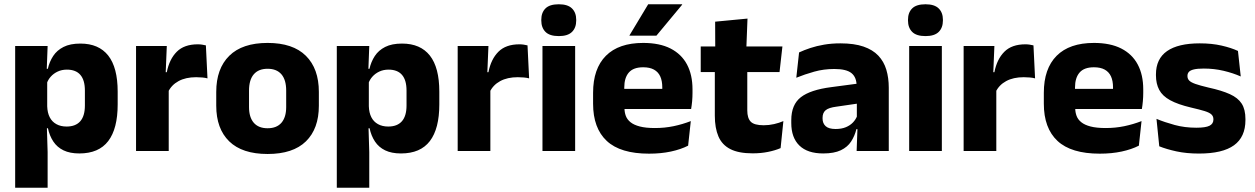

<svg xmlns="http://www.w3.org/2000/svg" viewBox="-20 -707 5874 899"><path d="M351.5 11.5Q307.5 11.5 277.5 -3Q247.5 -17.5 229.8 -44.2Q212 -71 204.5 -106.5H165L201 -209.5Q202 -179 212.8 -158Q223.5 -137 243.8 -125.8Q264 -114.5 292 -114.5Q334 -114.5 355.8 -139.2Q377.5 -164 377.5 -213V-283Q377.5 -332 356.2 -356.5Q335 -381 293 -381Q269.5 -381 250.2 -372Q231 -363 217.8 -348.2Q204.5 -333.5 198.5 -314.5L163.5 -385H204Q211.5 -418 229 -444.8Q246.5 -471.5 277.5 -487.2Q308.5 -503 356.5 -503Q442.5 -503 486.8 -446.8Q531 -390.5 531 -278V-218Q531 -104.5 486.8 -46.5Q442.5 11.5 351.5 11.5ZM51 172V-491.5H203L198 -359L201 -341.5V-152.5L199 -126.5L203 5V172Z M767 -276 725 -369H761Q773 -430 807.8 -464.8Q842.5 -499.5 906 -499.5Q917 -499.5 926.2 -498Q935.5 -496.5 944 -494.5L951.5 -340Q941 -343 927 -344.2Q913 -345.5 898.5 -345.5Q849.5 -345.5 816 -327.2Q782.5 -309 767 -276ZM617 0V-491.5H761L754.5 -334.5L770 -332.5V0Z M1233 14Q1114 14 1053.2 -45.2Q992.5 -104.5 992.5 -212V-276.5Q992.5 -385.5 1053.5 -445.8Q1114.5 -506 1233 -506Q1351.5 -506 1412.2 -445.8Q1473 -385.5 1473 -276.5V-212Q1473 -104.5 1412.5 -45.2Q1352 14 1233 14ZM1233 -106.5Q1275.5 -106.5 1297.8 -132.2Q1320 -158 1320 -205.5V-283Q1320 -333 1297.8 -359Q1275.5 -385 1233 -385Q1190.5 -385 1168.2 -359Q1146 -333 1146 -283V-205.5Q1146 -158 1168.2 -132.2Q1190.5 -106.5 1233 -106.5Z M1857.5 11.5Q1813.5 11.5 1783.5 -3Q1753.5 -17.5 1735.8 -44.2Q1718 -71 1710.5 -106.5H1671L1707 -209.5Q1708 -179 1718.8 -158Q1729.5 -137 1749.8 -125.8Q1770 -114.5 1798 -114.5Q1840 -114.5 1861.8 -139.2Q1883.5 -164 1883.5 -213V-283Q1883.5 -332 1862.2 -356.5Q1841 -381 1799 -381Q1775.5 -381 1756.2 -372Q1737 -363 1723.8 -348.2Q1710.5 -333.5 1704.5 -314.5L1669.5 -385H1710Q1717.5 -418 1735 -444.8Q1752.5 -471.5 1783.5 -487.2Q1814.5 -503 1862.5 -503Q1948.5 -503 1992.8 -446.8Q2037 -390.5 2037 -278V-218Q2037 -104.5 1992.8 -46.5Q1948.5 11.5 1857.5 11.5ZM1557 172V-491.5H1709L1704 -359L1707 -341.5V-152.5L1705 -126.5L1709 5V172Z M2273 -276 2231 -369H2267Q2279 -430 2313.8 -464.8Q2348.5 -499.5 2412 -499.5Q2423 -499.5 2432.2 -498Q2441.5 -496.5 2450 -494.5L2457.5 -340Q2447 -343 2433 -344.2Q2419 -345.5 2404.5 -345.5Q2355.5 -345.5 2322 -327.2Q2288.5 -309 2273 -276ZM2123 0V-491.5H2267L2260.5 -334.5L2276 -332.5V0Z M2520 0V-491.5H2673V0ZM2596.5 -538Q2553.5 -538 2534 -557.8Q2514.5 -577.5 2514.5 -611V-614.5Q2514.5 -648 2534 -667.5Q2553.5 -687 2596.5 -687Q2638.5 -687 2658.2 -667.5Q2678 -648 2678 -614.5V-611Q2678 -577 2658.2 -557.5Q2638.5 -538 2596.5 -538Z M3019 12.5Q2885 12.5 2821 -47.2Q2757 -107 2757 -221.5V-272.5Q2757 -385.5 2817 -445.8Q2877 -506 2991.5 -506Q3068.5 -506 3119.8 -479.8Q3171 -453.5 3196.8 -405Q3222.5 -356.5 3222.5 -288.5V-272Q3222.5 -253 3220.8 -233.2Q3219 -213.5 3216 -196.5H3078Q3080 -225.5 3080.5 -251.2Q3081 -277 3081 -298Q3081 -328.5 3071.5 -349.2Q3062 -370 3042.2 -381Q3022.5 -392 2991.5 -392Q2945.5 -392 2924.2 -367.2Q2903 -342.5 2903 -297V-252L2904 -235.5V-200.5Q2904 -181.5 2910.2 -164.5Q2916.5 -147.5 2932.2 -134.8Q2948 -122 2975.8 -114.8Q3003.5 -107.5 3046.5 -107.5Q3092 -107.5 3134 -116.2Q3176 -125 3214.5 -140L3202 -25Q3168 -7.5 3121.5 2.5Q3075 12.5 3019 12.5ZM2838 -196.5V-291H3185V-196.5ZM3015 -687H3174V-685L3053.5 -540H2927.5V-541.5Z M3504 11Q3438.5 11 3399.8 -8.8Q3361 -28.5 3344 -68Q3327 -107.5 3327 -165.5V-440H3479V-190Q3479 -154 3495.2 -137.2Q3511.5 -120.5 3556 -120.5Q3580.5 -120.5 3604.5 -126Q3628.5 -131.5 3648 -140L3635 -13.5Q3609.5 -2.5 3576.2 4.2Q3543 11 3504 11ZM3261 -369.5V-489.5H3643.5L3630 -369.5ZM3329 -478.5 3328.5 -605.5 3480 -620 3474.5 -478.5Z M3991 0 3995.5 -123 3992 -130.5V-284L3991 -304Q3991 -345 3967 -364.5Q3943 -384 3886.5 -384Q3837 -384 3792.5 -371.5Q3748 -359 3708.5 -343L3721.5 -461.5Q3745 -472.5 3774.2 -482.2Q3803.5 -492 3839 -498Q3874.5 -504 3915 -504Q3979.5 -504 4023 -489Q4066.5 -474 4092.5 -446.5Q4118.5 -419 4130 -380.8Q4141.5 -342.5 4141.5 -296.5V0ZM3834.5 11.5Q3761 11.5 3723 -25.5Q3685 -62.5 3685 -131V-144.5Q3685 -217 3729.8 -251.8Q3774.5 -286.5 3872 -299L4004 -316.5L4013 -224.5L3896 -207.5Q3860.5 -203 3846 -191Q3831.5 -179 3831.5 -155.5V-152Q3831.5 -129.5 3846 -116.2Q3860.5 -103 3892.5 -103Q3920.5 -103 3940.8 -111.5Q3961 -120 3974 -133.8Q3987 -147.5 3993.5 -164.5L4015 -102.5H3990Q3982 -70.5 3965.2 -44.5Q3948.5 -18.5 3917 -3.5Q3885.5 11.5 3834.5 11.5Z M4237 0V-491.5H4390V0ZM4313.5 -538Q4270.5 -538 4251 -557.8Q4231.5 -577.5 4231.5 -611V-614.5Q4231.5 -648 4251 -667.5Q4270.5 -687 4313.5 -687Q4355.5 -687 4375.2 -667.5Q4395 -648 4395 -614.5V-611Q4395 -577 4375.2 -557.5Q4355.5 -538 4313.5 -538Z M4642 -276 4600 -369H4636Q4648 -430 4682.8 -464.8Q4717.5 -499.5 4781 -499.5Q4792 -499.5 4801.2 -498Q4810.5 -496.5 4819 -494.5L4826.5 -340Q4816 -343 4802 -344.2Q4788 -345.5 4773.5 -345.5Q4724.5 -345.5 4691 -327.2Q4657.5 -309 4642 -276ZM4492 0V-491.5H4636L4629.5 -334.5L4645 -332.5V0Z M5129.5 12.5Q4995.5 12.5 4931.5 -47.2Q4867.5 -107 4867.5 -221.5V-272.5Q4867.5 -385.5 4927.5 -445.8Q4987.5 -506 5102 -506Q5179 -506 5230.2 -479.8Q5281.5 -453.5 5307.2 -405Q5333 -356.5 5333 -288.5V-272Q5333 -253 5331.2 -233.2Q5329.5 -213.5 5326.5 -196.5H5188.5Q5190.5 -225.5 5191 -251.2Q5191.5 -277 5191.5 -298Q5191.5 -328.5 5182 -349.2Q5172.5 -370 5152.8 -381Q5133 -392 5102 -392Q5056 -392 5034.8 -367.2Q5013.5 -342.5 5013.5 -297V-252L5014.5 -235.5V-200.5Q5014.5 -181.5 5020.8 -164.5Q5027 -147.5 5042.8 -134.8Q5058.5 -122 5086.2 -114.8Q5114 -107.5 5157 -107.5Q5202.5 -107.5 5244.5 -116.2Q5286.5 -125 5325 -140L5312.5 -25Q5278.5 -7.5 5232 2.5Q5185.5 12.5 5129.5 12.5ZM4948.5 -196.5V-291H5295.5V-196.5Z M5594 12Q5535.5 12 5488.5 1.8Q5441.5 -8.5 5408 -22L5395 -150.5Q5433.5 -134.5 5480.2 -121.8Q5527 -109 5581.5 -109Q5625 -109 5643.2 -118.2Q5661.5 -127.5 5661.5 -147V-149Q5661.5 -162.5 5652.2 -171.2Q5643 -180 5620.2 -187Q5597.5 -194 5556.5 -203.5Q5495 -218 5459 -237.8Q5423 -257.5 5407.8 -286.2Q5392.5 -315 5392.5 -354.5V-358.5Q5392.5 -431.5 5444.5 -467.8Q5496.5 -504 5597.5 -504Q5654.5 -504 5700 -493.5Q5745.5 -483 5776.5 -468.5L5789.5 -349Q5753.5 -365 5709.2 -375.5Q5665 -386 5616.5 -386Q5587 -386 5570.2 -382Q5553.5 -378 5546.8 -370.5Q5540 -363 5540 -352V-350.5Q5540 -338.5 5548 -330Q5556 -321.5 5577.2 -314Q5598.5 -306.5 5638.5 -297Q5700.5 -283.5 5738.5 -266.2Q5776.5 -249 5794 -221.8Q5811.5 -194.5 5811.5 -149.5V-145Q5811.5 -65.5 5758 -26.8Q5704.5 12 5594 12Z"/></svg>

Font: Anek Odia
Style: Bold
Weight: 700
Designer: Yesha Goshar & Mahesh Sahu (Odia), Yesha Goshar (Latin)
Foundry: Ek Type
Version: Version 1.003